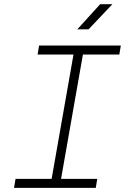

<svg xmlns="http://www.w3.org/2000/svg" viewBox="-20 -915 626 935"><path d="M48.3 0H446.3L453.6 -43.9H277.3L383.8 -649.4H561L568.4 -693.4H170.4L163.1 -649.4H337.9L231.4 -43.9H55.7ZM356.4 -772H411.1L527.3 -894.5H467.8Z"/></svg>

Font: Cascadia Code PL ExtraLight
Style: Italic
Weight: 200
Italic angle: -10°
Monospace: yes
Designer: Aaron Bell
Foundry: Saja Typeworks
Version: Version 2404.023